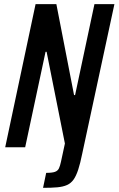

<svg xmlns="http://www.w3.org/2000/svg" viewBox="-20 -708 570 923"><path d="M187 195 202 123Q231 123 244.5 118Q258 113 263.5 101Q269 89 273 70L292 -18L204 -459H199L101 0H5L151 -688H251L336 -251H341L434 -688H530L375 32Q366 77 356 107.5Q346 138 333.5 155.5Q321 173 302 181.5Q283 190 255 192.5Q227 195 187 195Z"/></svg>

Font: Saira Condensed Medium
Style: Italic
Weight: 500
Width: 3
Italic angle: -12°
Designer: Hector Gatti with collaboration of the Omnibus-Type team
Foundry: Omnibus-Type
Version: Version 1.101